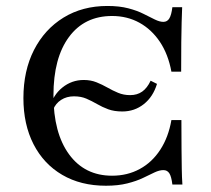

<svg xmlns="http://www.w3.org/2000/svg" viewBox="-20 -602 697 634"><path d="M329.8 11.3Q246.8 11.3 185.5 -24.6Q124.2 -60.5 90.7 -125.8Q57.3 -191.1 57.3 -278.2Q57.3 -368.5 92.3 -437.1Q127.4 -505.6 189.9 -544Q252.4 -582.3 334.7 -582.3Q374.2 -582.3 403.6 -574.6Q433.1 -566.9 454.4 -556Q475.8 -545.2 491.5 -537.5Q507.3 -529.8 519.4 -529.8Q532.3 -529.8 539.1 -541.1Q546 -552.4 549.2 -578.2H581.5Q580.6 -555.6 579.8 -528.6Q579 -501.6 578.6 -462.9Q578.2 -424.2 578.2 -365.3H546Q535.5 -422.6 508.1 -463.7Q480.6 -504.8 440.3 -527Q400 -549.2 350 -549.2Q258.9 -549.2 207.7 -479.8Q156.5 -410.5 156.5 -287.1Q156.5 -162.9 208.1 -92.3Q259.7 -21.8 350 -21.8Q400.8 -21.8 441.5 -44Q482.3 -66.1 509.3 -107.7Q536.3 -149.2 546 -205.6H579Q579 -150 579.4 -111.3Q579.8 -72.6 580.2 -44.8Q580.6 -16.9 582.3 7.3H549.2Q546 -19.4 539.1 -29.8Q532.3 -40.3 519.4 -40.3Q506.5 -40.3 490.3 -32.7Q474.2 -25 452.4 -14.5Q430.6 -4 400.4 3.6Q370.2 11.3 329.8 11.3ZM383.9 -233.9Q357.3 -233.9 337.5 -241.1Q317.7 -248.4 300.4 -258.5Q283.1 -268.5 265.3 -276.2Q247.6 -283.9 224.2 -283.9Q200 -283.9 181.9 -272.2Q163.7 -260.5 155.6 -240.3L145.2 -247.6Q154.8 -287.9 185.9 -312.9Q216.9 -337.9 256.5 -337.9Q279.8 -337.9 298.8 -330.2Q317.7 -322.6 334.7 -312.9Q351.6 -303.2 369.8 -295.6Q387.9 -287.9 409.7 -287.9Q433.1 -287.9 449.6 -299.6Q466.1 -311.3 477.4 -335.5L498.4 -325Q485.5 -282.3 454.8 -258.1Q424.2 -233.9 383.9 -233.9Z"/></svg>

Font: Playfair 12pt Medium
Style: Regular
Weight: 500
Designer: Claus Eggers Sørensen
Foundry: Claus Eggers Sørensen
Version: Version 2.000;gftools[0.9.28]